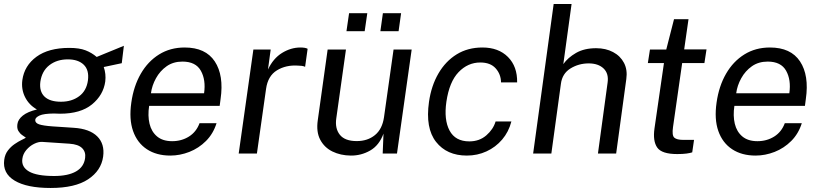

<svg xmlns="http://www.w3.org/2000/svg" viewBox="-24 -763 4074 954"><path d="M227.5 171Q109.5 171 48.8 134.5Q-12 98 -3 31Q0.5 4 15.2 -15.2Q30 -34.5 48.8 -47.2Q67.5 -60 83.2 -67.5Q99 -75 104.5 -79Q97.5 -84 86.2 -91.8Q75 -99.5 67.2 -112.5Q59.5 -125.5 62.5 -146.5Q65.5 -169.5 89.5 -188.8Q113.5 -208 159.5 -219Q120 -241.5 100.5 -280.5Q81 -319.5 87 -365Q97 -437 157.2 -481Q217.5 -525 320.5 -525Q370 -525 401 -513Q432 -501 456.5 -480Q468.5 -485 495.2 -496Q522 -507 549.5 -518.2Q577 -529.5 591.5 -535.5L581 -449L491.5 -430Q503.5 -395.5 499 -358Q489.5 -290.5 433 -244.2Q376.5 -198 274.5 -198Q267.5 -198 258.2 -198.5Q249 -199 244 -199Q193 -198.5 172.5 -189Q152 -179.5 151 -167Q150.5 -152 170.2 -145.2Q190 -138.5 237 -135Q256 -133.5 283.2 -132Q310.5 -130.5 342.5 -128Q421 -123 459 -85.5Q497 -48 488.5 15Q479 84.5 414 127.8Q349 171 227.5 171ZM279 -257.5Q332.5 -257.5 369.2 -284.8Q406 -312 413 -364Q419.5 -415 392 -441.5Q364.5 -468 313 -468Q258.5 -468 221.2 -439Q184 -410 176.5 -356.5Q170.5 -309 197 -283.2Q223.5 -257.5 279 -257.5ZM245 111.5Q314 111.5 353.8 88.8Q393.5 66 399 21.5Q403 -8 384 -27Q365 -46 321 -49L185.5 -58Q167 -59 145.2 -48.2Q123.5 -37.5 106.8 -17.8Q90 2 87 26.5Q81.5 66.5 120 89Q158.5 111.5 245 111.5Z M822.5 10Q753.5 10 705.8 -21.5Q658 -53 637.2 -112Q616.5 -171 628.5 -253.5Q640 -335 675.5 -396.5Q711 -458 766.5 -492.5Q822 -527 893.5 -527Q997.5 -527 1043.2 -457.8Q1089 -388.5 1072 -271L1067.5 -237H717Q709.5 -188 719 -148.2Q728.5 -108.5 756.5 -85Q784.5 -61.5 831.5 -61.5Q878 -61.5 914.8 -84.5Q951.5 -107.5 967.5 -151H1052Q1035.5 -98.5 999.5 -62.5Q963.5 -26.5 916.8 -8.2Q870 10 822.5 10ZM726 -299.5H990Q999.5 -366 974 -411.5Q948.5 -457 882.5 -457Q837 -457 804 -433.8Q771 -410.5 751 -374.2Q731 -338 726 -299.5Z M1162 0 1235 -517H1321L1307.5 -417.5Q1333.5 -473 1377.5 -500Q1421.5 -527 1469 -527Q1479.5 -527 1489.2 -525.5Q1499 -524 1504.5 -520.5L1492 -431Q1485.5 -434.5 1474.8 -435.8Q1464 -437 1456.5 -437Q1397 -441 1352 -413.5Q1307 -386 1298 -321.5L1252.5 0Z M1719 10Q1668 9.5 1627.8 -10.2Q1587.5 -30 1567 -69Q1546.5 -108 1555 -166L1604 -517H1695L1647 -175.5Q1639.5 -125 1664.5 -93.5Q1689.5 -62 1748.5 -62Q1802.5 -62 1839 -91.8Q1875.5 -121.5 1884 -180.5L1931.5 -517H2021.5L1948.5 0H1877.5L1881.5 -99Q1860 -40.5 1815.2 -15Q1770.5 10.5 1719 10ZM1866 -608 1878.5 -697.5H1969L1956.5 -608ZM1697.5 -608 1710.5 -697.5H1801L1788 -608Z M2295.5 10Q2196 10 2142.5 -58.2Q2089 -126.5 2107.5 -256.5Q2119 -337 2154.5 -398Q2190 -459 2245.2 -493Q2300.5 -527 2373 -527Q2453 -527 2500 -479.8Q2547 -432.5 2545.5 -353.5H2465.5Q2465 -394 2439 -423.2Q2413 -452.5 2362.5 -452.5Q2300.5 -452.5 2254.5 -404.5Q2208.5 -356.5 2194 -257.5Q2181 -168 2209.8 -114.2Q2238.5 -60.5 2308 -60.5Q2358 -60.5 2392.5 -90.5Q2427 -120.5 2438.5 -159.5H2517Q2503.5 -107.5 2471 -69.5Q2438.5 -31.5 2393.2 -10.8Q2348 10 2295.5 10Z M2625 0 2727 -743H2816L2775 -444.5Q2797.5 -476.5 2838.2 -500Q2879 -523.5 2938 -523.5Q2986 -523.5 3022.2 -504.2Q3058.5 -485 3076.5 -450.5Q3094.5 -416 3088 -370.5L3037.5 0H2947L2995 -352.5Q3001.5 -397.5 2975 -422.8Q2948.5 -448 2901 -448Q2851.5 -448 2810.5 -422.8Q2769.5 -397.5 2763 -346.5L2715.5 0Z M3341 2.5Q3264 2.5 3241.5 -30Q3219 -62.5 3228 -125L3275 -449.5H3195L3205.5 -517H3286.5L3325 -667.5H3397L3375.5 -517.5H3486.5L3476 -449.5H3365.5L3320 -131.5Q3314 -90 3326.5 -79Q3339 -68 3370.5 -68H3424.5L3415.5 -6Q3405.5 -2.5 3387 0Q3368.5 2.5 3341 2.5Z M3730.5 10Q3661.5 10 3613.8 -21.5Q3566 -53 3545.2 -112Q3524.5 -171 3536.5 -253.5Q3548 -335 3583.5 -396.5Q3619 -458 3674.5 -492.5Q3730 -527 3801.5 -527Q3905.5 -527 3951.2 -457.8Q3997 -388.5 3980 -271L3975.5 -237H3625Q3617.5 -188 3627 -148.2Q3636.5 -108.5 3664.5 -85Q3692.5 -61.5 3739.5 -61.5Q3786 -61.5 3822.8 -84.5Q3859.5 -107.5 3875.5 -151H3960Q3943.5 -98.5 3907.5 -62.5Q3871.5 -26.5 3824.8 -8.2Q3778 10 3730.5 10ZM3634 -299.5H3898Q3907.5 -366 3882 -411.5Q3856.5 -457 3790.5 -457Q3745 -457 3712 -433.8Q3679 -410.5 3659 -374.2Q3639 -338 3634 -299.5Z"/></svg>

Font: Public Sans
Style: Italic
Weight: 400
Italic angle: -8°
Designer: The Public Sans project authors (U.S. Web Design System). Libre Franklin designed by Pablo Impallari and Rodrigo Fuenzal
Version: Version 1.008; ttfautohint (v1.8.1) -l 8 -r 50 -G 200 -x 14 